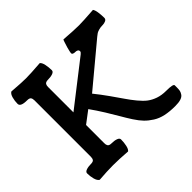

<svg xmlns="http://www.w3.org/2000/svg" viewBox="-178 -929 1136 1136"><g transform="rotate(-45 390.0 -360.5)"><path d="M55.2 -733.9Q136.2 -727.5 171.9 -727.5Q210 -727.5 292.5 -733.9Q303.2 -726.1 308.3 -702.4Q313.5 -678.7 313.5 -653.3Q313.5 -641.6 297.4 -635.7Q281.2 -629.9 258.8 -629.9Q248 -629.9 241.2 -627.2Q234.4 -624.5 231.7 -619.1Q229 -613.8 228.3 -609.6Q227.5 -605.5 227.5 -598.1V-386.7L500.5 -599.1Q511.2 -607.4 511.2 -614.3Q511.2 -624 503.9 -627.9Q496.6 -631.8 488 -631.6Q479.5 -631.3 472.2 -634.3Q464.8 -637.2 464.8 -645Q464.8 -650.9 473.1 -682.6Q475.6 -689 481.4 -709.2Q487.3 -729.5 490.7 -733.9Q575.7 -727.5 614.7 -727.5Q647.5 -727.5 737.8 -733.9Q746.1 -723.1 749.3 -697.3Q752.4 -671.4 752.4 -653.3Q752.4 -641.1 740.5 -635.5Q728.5 -629.9 715.3 -629.9Q696.8 -629.9 682.6 -625.7Q668.5 -621.6 661.4 -617.2Q654.3 -612.8 644.5 -604.5L383.8 -387.2Q414.6 -349.1 447.3 -303.2Q480 -257.3 499 -229Q518.1 -200.7 542.5 -171.1Q566.9 -141.6 588.1 -125.5Q609.4 -109.4 638.9 -99.1Q668.5 -88.9 705.1 -88.9Q764.6 -88.9 764.6 -76.2V-58.1Q764.6 -41.5 762.5 -31.2Q760.3 -21 752.4 -9.5Q744.6 2 726.6 7.6Q708.5 13.2 680.2 13.2Q633.3 13.2 597.7 5.4Q562 -2.4 534.7 -19.8Q507.3 -37.1 487.3 -57.6Q467.3 -78.1 446 -110.8Q424.8 -143.6 407 -174.8Q389.2 -206.1 360.6 -252.2Q332 -298.3 303.2 -338.4L227.5 -281.2V-129.4Q227.5 -122.1 228.3 -117.9Q229 -113.8 231.7 -108.4Q234.4 -103 241.2 -100.3Q248 -97.7 258.8 -97.7Q281.2 -97.7 297.4 -91.8Q313.5 -85.9 313.5 -74.2Q313.5 -48.8 308.3 -25.6Q303.2 -2.4 292.5 5.4Q222.7 0 171.9 0Q124 0 55.2 5.4Q42 -2.4 35.6 -25.9Q29.3 -49.3 29.3 -74.2Q29.3 -85.9 45.4 -91.8Q61.5 -97.7 84 -97.7Q103 -97.7 108.9 -105.7Q114.7 -113.8 114.7 -128.4V-600.1Q114.7 -614.7 108.9 -622.8Q103 -630.9 84 -630.9Q29.3 -630.9 29.3 -656.2Q29.3 -680.2 35.6 -703.4Q42 -726.6 55.2 -733.9Z"/></g></svg>

Font: Coustard
Style: Regular
Weight: 400
Foundry: vernon adams
Version: Version 1.001